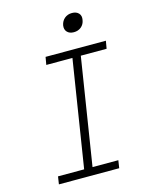

<svg xmlns="http://www.w3.org/2000/svg" viewBox="-135 -1021 871 1107"><g transform="rotate(-15 300.0 -467.5)"><path d="M76 0 83 -46H239L340 -684H184L192 -730H552L544 -684H390L289 -46H443L436 0ZM387 -825Q361 -825 347 -840Q333 -855 337 -880Q342 -905 360 -920Q378 -935 404 -935Q430 -935 444 -920Q458 -905 453 -880Q449 -855 431 -840Q413 -825 387 -825Z"/></g></svg>

Font: NKDuy Mono Thin
Style: Italic
Weight: 100
Italic angle: -9°
Monospace: yes
Designer: NKDuy
Foundry: NKDuy
Version: Version 2.251; ttfautohint (v1.8.4.7-5d5b)